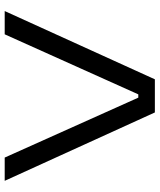

<svg xmlns="http://www.w3.org/2000/svg" viewBox="49 -728 679 817"><g transform="rotate(-90 388.5 -319.5)"><path d="M318.5 0 27.5 -639H126.5L381.5 -70.5H395.5L651 -639H750L459.5 0Z"/></g></svg>

Font: Anek Latin Expanded
Style: Regular
Weight: 400
Width: 7
Designer: Yesha Goshar
Foundry: Ek Type
Version: Version 1.003